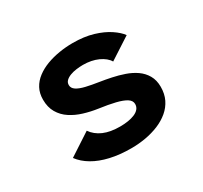

<svg xmlns="http://www.w3.org/2000/svg" viewBox="-115 -667 879 833"><g transform="rotate(-30 325.0 -250.5)"><path d="M325 11Q267 11 220.2 0.2Q173.5 -10.5 139 -30.8Q104.5 -51 83.5 -79.5L194.5 -152Q203.5 -138.5 216.8 -127.8Q230 -117 247.2 -109.5Q264.5 -102 285.5 -98.5Q306.5 -95 329.5 -95Q351 -95 369.8 -98Q388.5 -101 403.2 -107.2Q418 -113.5 426.2 -123.5Q434.5 -133.5 434.5 -147.5Q434.5 -164.5 416.8 -175.8Q399 -187 366 -195Q333 -203 286 -209.5Q251 -214.5 217.2 -224.8Q183.5 -235 156.5 -252.8Q129.5 -270.5 113.5 -297.8Q97.5 -325 97.5 -363Q97.5 -395 110.5 -419.2Q123.5 -443.5 146.8 -461Q170 -478.5 200 -489.8Q230 -501 263.8 -506.5Q297.5 -512 331.5 -512Q388.5 -512 432.8 -498.8Q477 -485.5 507.2 -465.2Q537.5 -445 552 -424.5L444 -354.5Q437.5 -366 425.5 -375.8Q413.5 -385.5 397.5 -392.8Q381.5 -400 362.5 -403.8Q343.5 -407.5 323 -407.5Q306.5 -407.5 289.5 -405.2Q272.5 -403 258 -397.5Q243.5 -392 234.8 -383.5Q226 -375 226 -362Q226 -346.5 241.5 -336.2Q257 -326 284.8 -319.5Q312.5 -313 349 -307.5Q375.5 -303.5 405.2 -297.2Q435 -291 464 -281Q493 -271 516.5 -254.8Q540 -238.5 554 -214.2Q568 -190 568 -156.5Q568 -121.5 554.8 -94.2Q541.5 -67 517.8 -47Q494 -27 463 -14.2Q432 -1.5 396.8 4.8Q361.5 11 325 11Z"/></g></svg>

Font: Trispace Thin SemiBold
Style: Regular
Weight: 600
Version: Version 1.210